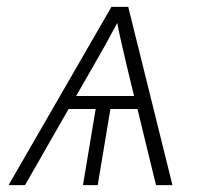

<svg xmlns="http://www.w3.org/2000/svg" viewBox="-20 -540 640 560"><path d="M5 0 305 -520H354L483 0H435L381 -222H302L265 0H222L259 -222H180L53 0ZM202 -260H371L350 -347Q343 -378 335.5 -409.5Q328 -441 322 -473Q305 -441 287.5 -409.5Q270 -378 252 -347Z"/></svg>

Font: Iosevka SS04 XLt Ex
Style: Italic
Weight: 200
Width: 7
Italic angle: -9°
Monospace: yes
Designer: Belleve Invis
Foundry: Belleve Invis
Version: Version 19.0.0; ttfautohint (v1.8.4)